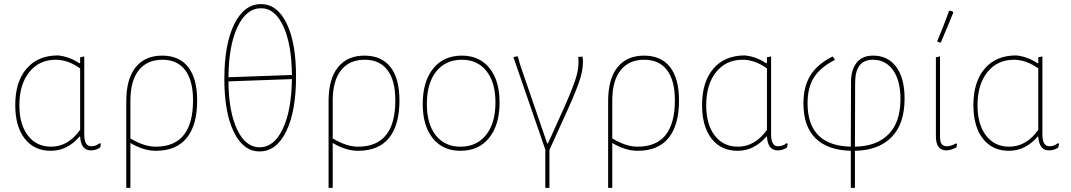

<svg xmlns="http://www.w3.org/2000/svg" viewBox="-20 -727 5199 932"><path d="M226 5Q146 5 100 -54Q54 -113 54 -217Q54 -330 109 -394Q164 -458 262 -458Q318 -452 365 -420L369 -421V-449L389 -453V-74Q389 -17 423 -17Q446 -17 464 -32L470 -29L466 -11Q446 3 421 3Q373 3 369 -64H366Q307 5 226 5ZM74 -216Q74 -123 115.5 -69Q157 -15 228 -15Q311 -15 369 -97V-395Q310 -437 251 -437Q170 -437 122 -377Q74 -317 74 -216Z M593 185V-236Q593 -344 638.5 -400.5Q684 -457 767 -457Q850 -457 893.5 -401.5Q937 -346 937 -239Q937 -120 886.5 -57.5Q836 5 736 5Q677 5 613 -33V185ZM613 -238V-55Q680 -15 736 -15Q917 -15 917 -240Q917 -336 879 -386.5Q841 -437 768 -437Q694 -437 653.5 -386Q613 -335 613 -238Z M1240 8Q1161 8 1115 -86.5Q1069 -181 1069 -344Q1069 -512 1117 -609.5Q1165 -707 1247 -707Q1326 -707 1371.5 -613Q1417 -519 1417 -356Q1417 -187 1369.5 -89.5Q1322 8 1240 8ZM1247 -687Q1176 -687 1133 -596.5Q1090 -506 1089 -352L1397 -363Q1396 -511 1355.5 -599Q1315 -687 1247 -687ZM1240 -12Q1310 -12 1352.5 -101Q1395 -190 1397 -343L1089 -332Q1090 -185 1131 -98.5Q1172 -12 1240 -12Z M1575 185V-236Q1575 -344 1620.5 -400.5Q1666 -457 1749 -457Q1832 -457 1875.5 -401.5Q1919 -346 1919 -239Q1919 -120 1868.5 -57.5Q1818 5 1718 5Q1659 5 1595 -33V185ZM1595 -238V-55Q1662 -15 1718 -15Q1899 -15 1899 -240Q1899 -336 1861 -386.5Q1823 -437 1750 -437Q1676 -437 1635.5 -386Q1595 -335 1595 -238Z M2222 -457Q2307 -457 2356 -396.5Q2405 -336 2405 -230Q2405 -121 2354.5 -58Q2304 5 2215 5Q2130 5 2081 -55.5Q2032 -116 2032 -222Q2032 -331 2082.5 -394Q2133 -457 2222 -457ZM2222 -437Q2143 -437 2097.5 -380Q2052 -323 2052 -222Q2052 -125 2095.5 -70Q2139 -15 2215 -15Q2294 -15 2339.5 -72Q2385 -129 2385 -230Q2385 -327 2341.5 -382Q2298 -437 2222 -437Z M2627 185V-1L2472 -450L2493 -454L2506 -409L2636 -31H2640L2718 -204Q2764 -307 2778 -356.5Q2792 -406 2787 -449L2788 -451L2808 -452Q2814 -408 2799 -354.5Q2784 -301 2735 -193L2647 1V185Z M2932 185V-236Q2932 -344 2977.5 -400.5Q3023 -457 3106 -457Q3189 -457 3232.5 -401.5Q3276 -346 3276 -239Q3276 -120 3225.5 -57.5Q3175 5 3075 5Q3016 5 2952 -33V185ZM2952 -238V-55Q3019 -15 3075 -15Q3256 -15 3256 -240Q3256 -336 3218 -386.5Q3180 -437 3107 -437Q3033 -437 2992.5 -386Q2952 -335 2952 -238Z M3560 5Q3480 5 3434 -54Q3388 -113 3388 -217Q3388 -330 3443 -394Q3498 -458 3596 -458Q3652 -452 3699 -420L3703 -421V-449L3723 -453V-74Q3723 -17 3757 -17Q3780 -17 3798 -32L3804 -29L3800 -11Q3780 3 3755 3Q3707 3 3703 -64H3700Q3641 5 3560 5ZM3408 -216Q3408 -123 3449.5 -69Q3491 -15 3562 -15Q3645 -15 3703 -97V-395Q3644 -437 3585 -437Q3504 -437 3456 -377Q3408 -317 3408 -216Z M4111 -329Q4111 -388 4138 -422.5Q4165 -457 4218 -457Q4290 -457 4330.5 -402.5Q4371 -348 4371 -248Q4371 -126 4308 -61.5Q4245 3 4130 5V185H4110V5Q3997 2 3938.5 -56Q3880 -114 3880 -225Q3880 -307 3914 -361.5Q3948 -416 4022 -453L4032 -439V-436Q3962 -400 3931 -351Q3900 -302 3900 -226Q3900 -20 4110 -15ZM4131 -325 4130 -15Q4236 -17 4293.5 -75.5Q4351 -134 4351 -246Q4351 -336 4315 -386.5Q4279 -437 4217 -437Q4131 -437 4131 -325Z M4587 -674 4592 -675 4605 -671 4607 -665Q4583 -605 4547 -521L4542 -520L4529 -526Q4553 -581 4587 -674ZM4574 3Q4523 3 4523 -65V-449L4543 -453V-66Q4543 -37 4551.5 -27Q4560 -17 4578 -17Q4595 -17 4621 -31L4626 -28L4622 -11Q4594 3 4574 3Z M4877 5Q4797 5 4751 -54Q4705 -113 4705 -217Q4705 -330 4760 -394Q4815 -458 4913 -458Q4969 -452 5016 -420L5020 -421V-449L5040 -453V-74Q5040 -17 5074 -17Q5097 -17 5115 -32L5121 -29L5117 -11Q5097 3 5072 3Q5024 3 5020 -64H5017Q4958 5 4877 5ZM4725 -216Q4725 -123 4766.5 -69Q4808 -15 4879 -15Q4962 -15 5020 -97V-395Q4961 -437 4902 -437Q4821 -437 4773 -377Q4725 -317 4725 -216Z"/></svg>

Font: Alegreya Sans SC Thin
Style: Regular
Weight: 100
Designer: Juan Pablo del Peral
Foundry: Huerta Tipografica
Version: Version 2.007